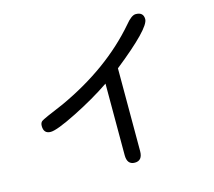

<svg xmlns="http://www.w3.org/2000/svg" viewBox="-114 -886 1228 1103"><g transform="rotate(-15 500.0 -334.5)"><path d="M602.5 -471.7V20.5Q602.5 77.1 556.6 77.1Q510.7 77.1 510.7 20.5V-405.3Q414.1 -339.8 293.5 -279.3Q172.9 -218.8 135.7 -218.8Q93.8 -218.8 93.8 -264.6Q93.8 -283.2 104.5 -292Q114.3 -300.8 241.2 -353.5Q537.1 -489.3 718.8 -700.2Q755.9 -746.1 781.2 -746.1Q827.1 -746.1 827.1 -704.1Q827.1 -650.4 602.5 -471.7Z"/></g></svg>

Font: jf-openhuninn-1.0
Style: Regular
Weight: 400
Designer: [Kosugi Maru]
      Designed by Motoya company      

      [Varela Round]
      Joe Prince(Latin component); Avraham Co
Foundry: justfont CO.,LTD.
Version: 1.0